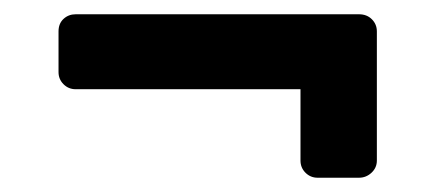

<svg xmlns="http://www.w3.org/2000/svg" viewBox="-20 -370 614 269"><path d="M425 -121Q415 -121 408 -128Q401 -135 401 -145V-245H86Q76 -245 69 -252Q62 -259 62 -269V-326Q62 -337 69 -343.5Q76 -350 86 -350H483Q494 -350 501 -343Q508 -336 508 -326V-145Q508 -135 500.5 -128Q493 -121 483 -121Z"/></svg>

Font: Rubik AZ
Style: Regular
Weight: 500
Designer: Hubert and Fischer
Foundry: Hubert & Fischer
Version: Version 2.000